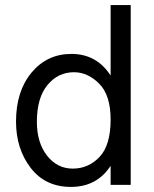

<svg xmlns="http://www.w3.org/2000/svg" viewBox="-20 -727 607 755"><path d="M125 -248Q125 -166 165 -115Q205 -64 266 -64Q328 -64 371.5 -110Q415 -156 415 -257Q415 -353 370 -398Q325 -443 271 -443Q208 -443 166.5 -392.5Q125 -342 125 -248ZM494 0H415V-75Q361 8 259 8Q158 8 100.5 -67Q43 -142 43 -249Q43 -368 104 -441.5Q165 -515 261 -515Q360 -515 415 -430V-707H494Z"/></svg>

Font: Hind Guntur
Style: Regular
Weight: 400
Version: Version 1.000;PS 1.0;hotconv 1.0.86;makeotf.lib2.5.63406; tt